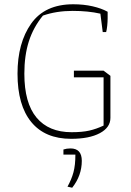

<svg xmlns="http://www.w3.org/2000/svg" viewBox="-20 -640 613 899"><path d="M62 -295Q62 -439 126 -529.5Q190 -620 323 -620Q372 -620 413.5 -610.5Q455 -601 484 -585V-554Q484 -538 482 -519Q480 -500 477 -490H461L450 -576Q393 -589 320 -589Q244 -589 181 -567Q136 -512 115 -446Q94 -380 94 -295Q94 -158 151 -89.5Q208 -21 315 -21Q365 -21 398 -28.5Q431 -36 465 -52V-278H326V-309H465L497 -285V-88Q497 -43 447.5 -16.5Q398 10 313 10Q191 10 126.5 -68.5Q62 -147 62 -295ZM296 234Q315 200 324 166.5Q333 133 333 84H277V60Q292 55 310 55Q363 55 363 113Q363 182 318 239Z"/></svg>

Font: Athiti ExtraLight
Style: Regular
Weight: 275
Designer: CadsonDemak Team
Foundry: CadsonDemak
Version: Version 1.033